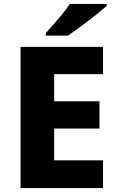

<svg xmlns="http://www.w3.org/2000/svg" viewBox="-20 -951 595 971"><path d="M501 0H84V-714H501V-576H254V-439H483V-301H254V-140H501ZM520 -921Q504 -907 479 -887Q454 -867 425.5 -845Q397 -823 370 -803.5Q343 -784 324 -771H212V-784Q228 -803 251 -828.5Q274 -854 296.5 -881.5Q319 -909 333 -931H520Z"/></svg>

Font: Noto Sans Devanagari ExtraBold
Style: Regular
Weight: 800
Version: Version 2.003